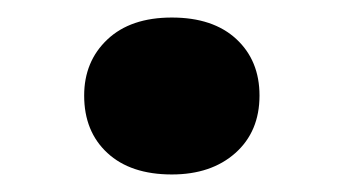

<svg xmlns="http://www.w3.org/2000/svg" viewBox="-20 -185 391 219"><path d="M176 14Q129 14 102.5 -10.5Q76 -35 76 -76Q76 -115 102.5 -140Q129 -165 176 -165Q223 -165 249.5 -140.5Q276 -116 276 -76Q276 -35 248.5 -10.5Q221 14 176 14Z"/></svg>

Font: Literata 7pt
Style: Bold
Weight: 700
Designer: Latin by Veronika Burian and Jose Scaglione. Greek by Irene Vlachou. Cyrillic by Vera Evstafieva.
Foundry: TypeTogether
Version: Version 3.002